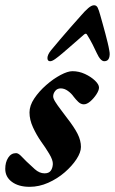

<svg xmlns="http://www.w3.org/2000/svg" viewBox="-45 -708 444 742"><path d="M318.5 -687.7Q328 -687.7 332.7 -678Q337.4 -668.2 343.1 -647.1Q347.9 -630.4 352.7 -612.9Q357.5 -595.3 362.3 -577.6Q367 -559.9 371 -543.4Q375.1 -526.8 377.5 -512.1Q380.8 -496.3 376.4 -483.8Q371.9 -471.4 358.1 -471.4Q343.3 -471.4 328.8 -503.2Q322.8 -516.5 313.1 -535.7Q303.4 -554.8 291.1 -574.5Q287.3 -580.9 279.7 -574.5Q256.8 -554 233.9 -534.5Q211 -515.1 196.5 -502.2Q180 -488.2 168.1 -479.8Q156.2 -471.4 148.9 -471.4Q138.3 -471.4 138.3 -483.7Q138.3 -489.5 141.5 -496.9Q144.7 -504.3 151.8 -513.2Q168.8 -534.2 188.6 -557.1Q208.3 -579.9 228.3 -603Q248.3 -626 266.9 -646.6Q283.3 -665.8 296.2 -676.8Q309 -687.7 318.5 -687.7ZM69.5 14Q27 14 1.1 -5.1Q-24.7 -24.1 -24.7 -55.4Q-24.7 -80.9 -13.4 -98.5Q-2.1 -116.2 17.2 -116.2Q25 -116.2 35 -106.6Q45 -97 57.2 -84.1Q71.5 -70.3 89.5 -54.2Q107.5 -38.1 127.1 -38.1Q143.4 -38.1 150.8 -47.8Q158.2 -57.4 159.2 -73.7Q160 -89.1 145.1 -113.8Q130.3 -138.5 113.8 -161Q95.9 -186.7 82.5 -215.9Q69 -245.2 69 -273.4Q69 -299.9 87.4 -327.4Q105.8 -355 133.6 -379.3Q161.4 -403.7 189.2 -418.3Q216.9 -432.9 234.8 -432.9Q260.1 -432.9 283.4 -422.1Q306.6 -411.3 322.1 -396.5Q337.6 -381.6 337.6 -369.7Q337.6 -358.8 327.5 -343.3Q317.4 -327.9 304.1 -316.3Q290.7 -304.8 279 -304.8Q267.4 -304.8 257.5 -314.3Q247.6 -323.9 239.9 -334Q230.7 -347.3 217.2 -356.8Q203.8 -366.4 189.8 -366.4Q176.3 -366.4 168.4 -356.6Q160.5 -346.7 160.5 -335.4Q160.5 -327.4 168.9 -314.1Q177.2 -300.8 189.2 -285.2Q201.2 -269.7 213.2 -253.2Q242.2 -216 255 -190.4Q267.8 -164.9 267.8 -140.2Q267.8 -119.2 250.7 -93Q233.6 -66.8 205.2 -42.1Q176.8 -17.5 141.4 -1.7Q106 14 69.5 14Z"/></svg>

Font: EB Garamond
Style: Italic
Weight: 400
Italic angle: -17.2°
Designer: Georg Duffner and Octavio Pardo
Foundry: Georg Duffner
Version: Version 1.001